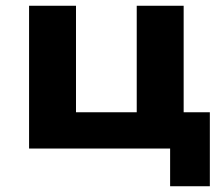

<svg xmlns="http://www.w3.org/2000/svg" viewBox="-20 -516 775 667"><path d="M571 131V0H81V-496H244V-126H455V-496H618V-126H709V131Z"/></svg>

Font: Nunito Sans 10pt SemiExpanded ExtraBold
Style: Regular
Weight: 800
Width: 6
Designer: Vernon Adams
Foundry: Vernon Adams
Version: Version 3.101;gftools[0.9.27]